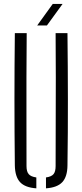

<svg xmlns="http://www.w3.org/2000/svg" viewBox="-20 -972 427 996"><path d="M57 -114Q55 -287.5 55 -457Q55 -626.5 57 -800H118.5Q117.5 -684.5 117.2 -570Q117 -455.5 117.2 -341Q117.5 -226.5 117.5 -110.5Q117.5 -82 128.8 -68.8Q140 -55.5 168.5 -51.5V5Q110 1 84 -27.2Q58 -55.5 57 -114ZM218.5 5V-51.5Q247 -55.5 257.8 -68.8Q268.5 -82 268.5 -110.5Q268.5 -226.5 269 -341Q269.5 -455.5 269.5 -570Q269.5 -684.5 268.5 -800H330Q332 -626.5 332.2 -457Q332.5 -287.5 330 -114Q329.5 -55.5 303.2 -27.2Q277 1 218.5 5ZM173 -840 253.5 -951.5H304.5L223.5 -840Z"/></svg>

Font: Big Shoulders Stencil Text Thin Light
Style: Regular
Weight: 300
Version: Version 2.001